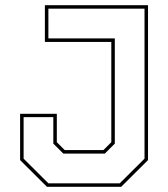

<svg xmlns="http://www.w3.org/2000/svg" viewBox="-20 -720 648 740"><path d="M161 0 57.5 -103V-281.5H199V-172L229.5 -141.5H378.5L409 -172V-558.5H153V-700H550.5V-103L447 0ZM166.5 -13.5H441.5L537 -108.5V-686.5H166.5V-572H422.5V-166.5L384 -128H224L185.5 -166.5V-268.5H71V-108.5Z"/></svg>

Font: Tourney Thin Thin
Style: Regular
Weight: 250
Version: Version 1.015